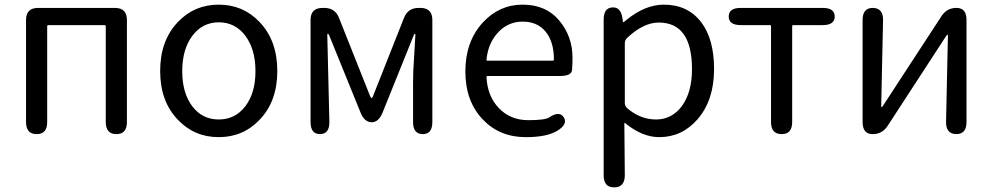

<svg xmlns="http://www.w3.org/2000/svg" viewBox="-20 -577 4270 826"><path d="M138 0Q92 0 92 -52V-491Q92 -543 144 -543H474Q526 -543 526 -491V-52Q526 0 481 0Q435 0 435 -52V-464Q435 -469 430 -469H188Q183 -469 183 -464V-52Q183 0 138 0Z M745 -62Q669 -141 669 -271.5Q669 -402 745 -482Q816 -557 921 -557Q1026 -557 1097 -482Q1173 -402 1173 -271.5Q1173 -141 1097 -62Q1026 13 921 13Q816 13 745 -62ZM807 -120Q850 -63 921 -63Q992 -63 1035.5 -120Q1079 -177 1079 -271Q1079 -365 1035.5 -423Q992 -481 921.5 -481Q851 -481 807.5 -423Q764 -365 764 -271Q764 -177 807 -120Z M1357 0Q1316 0 1316 -52V-491Q1316 -543 1368 -543H1375Q1421 -543 1438 -501L1572 -164Q1576 -155 1578.5 -155Q1581 -155 1585 -164L1718 -500Q1735 -543 1781 -543H1788Q1840 -543 1840 -491V-52Q1840 0 1799 0Q1757 0 1757 -52V-218Q1757 -245 1758 -272L1767 -427Q1767 -432 1765 -432Q1763 -432 1759 -423L1626 -93Q1609 -51 1579 -51Q1548 -51 1531 -93L1397 -423Q1393 -432 1390.5 -432Q1388 -432 1388 -427L1397 -53Q1398 -1 1357 0Z M2242 13Q2130 13 2058 -62Q1982 -141 1982 -269.5Q1982 -398 2057 -480Q2128 -557 2228.5 -557Q2329 -557 2386 -488.5Q2443 -420 2443 -329Q2443 -302 2441 -276Q2439 -250 2388 -250H2078Q2073 -250 2073 -245Q2077 -163 2126.5 -111.5Q2176 -60 2253 -60Q2325 -60 2343 -72Q2386 -101 2405 -73Q2424 -44 2380 -16Q2335 13 2242 13ZM2073 -321Q2072 -316 2077 -316H2358Q2363 -316 2363 -321Q2363 -397 2327.5 -440.5Q2292 -484 2228 -484Q2168 -484 2125 -440Q2080 -393 2073 -321Z M2622 229Q2577 229 2577 177V-492Q2577 -543 2614 -545Q2651 -548 2658 -497L2659 -488Q2660 -481 2661.5 -481Q2663 -481 2676 -492Q2756 -557 2836 -557Q2939 -557 2997 -481Q3052 -408 3052 -280Q3052 -146 2981 -64Q2914 13 2816 13Q2743 13 2670 -47Q2666 -50 2666 -45L2668 177Q2668 229 2622 229ZM2913 -120Q2957 -180 2957 -279Q2957 -480 2814 -480Q2749 -480 2679 -415Q2668 -405 2668 -390V-134Q2668 -120 2679 -111Q2735 -63 2802.5 -63Q2870 -63 2913 -120Z M3343 0Q3297 0 3297 -52V-464Q3297 -469 3292 -469H3167Q3115 -469 3115 -506Q3115 -543 3167 -543H3519Q3571 -543 3571 -506Q3571 -469 3519 -469H3393Q3388 -469 3388 -464V-52Q3388 0 3343 0Z M3734 0Q3691 0 3691 -52V-491Q3691 -543 3735 -543Q3780 -542 3779 -490L3771 -121Q3771 -116 3773 -116Q3775 -116 3782 -127L4030 -507Q4053 -543 4095 -543Q4138 -543 4138 -491V-52Q4138 0 4094 0Q4049 -1 4050 -53L4058 -423Q4058 -428 4056 -428Q4054 -428 4047 -417L3799 -36Q3776 0 3734 0Z"/></svg>

Font: Resource Han Rounded HK
Style: Regular
Weight: 400
Designer: Cyano Hao (round all glyphs); Ryoko NISHIZUKA  (kana, bopomofo & ideographs); Paul D. Hunt (Latin, Greek & Cyrillic); Sa
Foundry: Cyano Hao
Version: 0.990